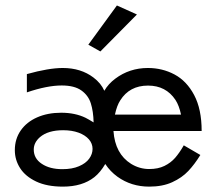

<svg xmlns="http://www.w3.org/2000/svg" viewBox="-20 -676 798 708"><path d="M34.7 -122.1Q34.7 -163.6 56.4 -194.8Q78.1 -226.1 116.9 -243.2Q155.8 -260.3 205.6 -260.3Q256.8 -260.3 295.4 -241.7Q305.2 -236.8 325.2 -224.6Q324.2 -265.6 314.9 -294.9Q305.7 -324.2 280 -342.5Q254.4 -360.8 207.5 -360.8Q153.8 -360.8 79.1 -335.4V-402.8Q159.7 -425.3 211.4 -425.3Q278.3 -425.3 324.7 -390.1Q352.5 -369.1 364.7 -341.3Q379.4 -366.7 404.8 -385.7Q457.5 -425.3 525.4 -425.3Q578.6 -425.3 623.5 -401.4Q668.5 -377.4 696 -325.4Q723.6 -273.4 723.6 -192.9H398.4Q404.3 -108.9 463.4 -71.8Q494.6 -52.7 530.3 -52.7Q563 -52.7 586.4 -64.2Q609.9 -75.7 626 -94.2Q642.1 -112.8 657.7 -140.1L718.8 -104.5Q697.8 -70.3 674.3 -45.4Q650.9 -20.5 615.2 -4.2Q579.6 12.2 530.3 12.2Q463.9 12.2 413.1 -24.4Q386.2 -43.9 368.2 -71.3Q350.1 -40.5 328.1 -22.9Q283.7 12.2 211.9 12.2Q153.3 12.2 113.5 -6.6Q73.7 -25.4 54.2 -55.9Q34.7 -86.4 34.7 -122.1ZM134.3 -71.8Q163.6 -52.2 210 -52.2Q246.1 -52.2 271.2 -63Q296.4 -73.7 308.8 -90.8Q321.3 -107.9 321.3 -127Q321.3 -146.5 307.9 -162.1Q294.4 -177.7 269.8 -186.8Q245.1 -195.8 212.9 -195.8Q157.2 -195.8 127.4 -170.4Q104.5 -150.4 104.5 -124.5Q104.5 -91.3 134.3 -71.8ZM647.5 -253.4Q640.6 -286.6 627 -307.6Q591.8 -360.4 525.9 -360.4Q457.5 -360.4 423.3 -305.7Q411.1 -287.1 403.8 -253.4ZM350.1 -486.3 305.7 -511.2 411.1 -655.8 484.9 -622.6Z"/></svg>

Font: NMS Futura Pro Book
Style: Regular
Weight: 400
Designer: Blend3rman
Version: Version 0.1